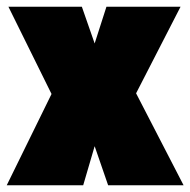

<svg xmlns="http://www.w3.org/2000/svg" viewBox="-40 -550 565 570"><path d="M505 0H281L241 -116L207 0H-20L113 -271L-15 -530H203L241 -421L276 -530H496L364 -273Z"/></svg>

Font: FFF_tuoi-tre Black
Style: Regular
Weight: 900
Designer: bBox Type GmbH
Foundry: bBox Type GmbH
Version: Version 1.001